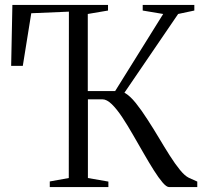

<svg xmlns="http://www.w3.org/2000/svg" viewBox="-20 -763 831 783"><path d="M183 0V-23L260.5 -37L261 -715.5L107.5 -709L73 -494.5H25.5L30.5 -743H420.5V-720L338 -706V-391.5H449.5L645.5 -706L562 -720V-743H772.5V-720L706.5 -706L487.5 -385Q509.5 -373 533.8 -342.8Q558 -312.5 581.5 -275.5Q605 -239.5 627.8 -201.2Q650.5 -163 672.2 -128.8Q694 -94.5 713.8 -70.2Q733.5 -46 750 -38L784.5 -22.5V0H670Q659 0 643 -18.8Q627 -37.5 607.2 -68.8Q587.5 -100 566 -137.5Q544.5 -175 522.5 -213Q500.5 -251.5 478.5 -284.8Q456.5 -318 436 -338Q415.5 -358 397.5 -358H338.5V-37L422 -22.5V0Z"/></svg>

Font: Merriweather 120pt Light
Style: Regular
Weight: 300
Version: Version 2.100